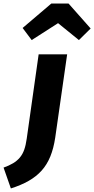

<svg xmlns="http://www.w3.org/2000/svg" viewBox="-125 -836 529 1078"><path d="M53 -611 2 -679 163 -816H260L384 -676L318 -611L201 -706ZM92 -531H252L185 -63Q176 -3 157.5 42.5Q139 88 109 121.5Q79 155 36 179.5Q-7 204 -64 222L-105 105Q-74 94 -51.5 80.5Q-29 67 -13.5 48.5Q2 30 11 4.5Q20 -21 25 -57Z"/></svg>

Font: Szlgxwxxxixliatcpuztgldltzi
Style: Regular
Weight: 700
Italic angle: -8°
Designer: Carrois Corporate & Edenspiekermann
Foundry: Carrois Corporate GbR & Edenspiekermann AG
Version: Version 2.001